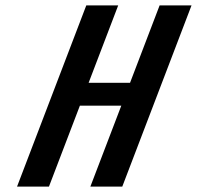

<svg xmlns="http://www.w3.org/2000/svg" viewBox="-20 -687 768 707"><path d="M42.8 0H160.3L274.2 -298H426.7L312.8 0H430.3L685.2 -667H567.7L458.8 -382H306.3L415.2 -667H297.7Z"/></svg>

Font: Din Kursivschrift
Style: Breit
Weight: 400
Version: Version 1.089